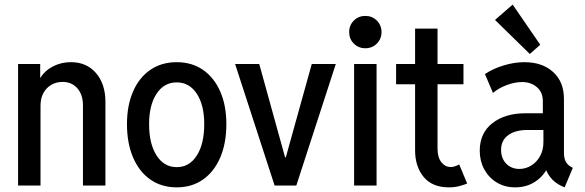

<svg xmlns="http://www.w3.org/2000/svg" viewBox="-20 -807 2544 835"><path d="M58.6 0V-528.8H154.8V-468.3H174.3L141.6 -436Q155.8 -483.9 196.8 -510.3Q237.8 -536.6 289.1 -536.6Q356.9 -536.6 397.7 -489Q438.5 -441.4 438.5 -363.8V0H340.8V-349.1Q340.8 -394.5 316.7 -422.6Q292.5 -450.7 252.4 -450.7Q224.1 -450.7 202.4 -437.7Q180.7 -424.8 168.5 -401.9Q156.2 -378.9 156.2 -348.1V0Z M748.5 7.8Q682.6 7.8 634 -26.1Q585.4 -60.1 558.8 -122.1Q532.2 -184.1 532.2 -267.1Q532.2 -348.6 558.8 -409.4Q585.4 -470.2 634 -503.4Q682.6 -536.6 748.5 -536.6Q814.5 -536.6 862.8 -503.2Q911.1 -469.7 937.7 -409.2Q964.4 -348.6 964.4 -267.1Q964.4 -183.6 937.7 -121.8Q911.1 -60.1 862.8 -26.1Q814.5 7.8 748.5 7.8ZM748.5 -80.1Q803.7 -80.1 835.9 -130.6Q868.2 -181.2 868.2 -267.1Q868.2 -350.1 835.9 -399.4Q803.7 -448.7 748.5 -448.7Q693.4 -448.7 660.9 -399.4Q628.4 -350.1 628.4 -267.1Q628.4 -181.6 660.9 -130.9Q693.4 -80.1 748.5 -80.1Z M1174.3 0 1002.4 -528.8H1107.4L1185.1 -248L1219.7 -123H1223.1L1257.8 -248L1335.9 -528.8H1440.4L1268.6 0Z M1520 0V-528.8H1617.7V0ZM1568.8 -597.2Q1539.1 -597.2 1518.8 -617.4Q1498.5 -637.7 1498.5 -667.5Q1498.5 -697.3 1518.8 -717.5Q1539.1 -737.8 1568.8 -737.8Q1598.6 -737.8 1618.9 -717.5Q1639.2 -697.3 1639.2 -667.5Q1639.2 -637.7 1618.9 -617.4Q1598.6 -597.2 1568.8 -597.2Z M1932.6 7.8Q1859.9 7.8 1822.5 -37.4Q1785.2 -82.5 1785.2 -153.8V-682.6H1882.8V-160.6Q1882.8 -122.6 1899.4 -101.6Q1916 -80.6 1940.4 -80.6Q1949.7 -80.6 1959.2 -84Q1968.8 -87.4 1977.1 -91.8L2011.7 -8.8Q1997.6 -2.9 1977.3 2.4Q1957 7.8 1932.6 7.8ZM1702.6 -440.4V-528.8H1995.6V-440.4Z M2220.7 7.8Q2175.3 7.8 2140.4 -13.4Q2105.5 -34.7 2085.9 -70.8Q2066.4 -106.9 2066.4 -151.4Q2066.4 -228.5 2121.6 -271.5Q2176.8 -314.5 2266.1 -314.5H2357.4V-241.7H2272.9Q2220.7 -241.7 2189.9 -219Q2159.2 -196.3 2159.2 -155.3Q2159.2 -118.2 2181.6 -95.2Q2204.1 -72.3 2238.8 -72.3Q2266.1 -72.3 2290 -86.9Q2314 -101.6 2328.6 -127.7Q2343.3 -153.8 2343.3 -189V-250L2340.8 -276.9V-367.2Q2340.8 -405.8 2314.9 -428Q2289.1 -450.2 2250.5 -450.2Q2218.8 -450.2 2183.1 -436.8Q2147.5 -423.3 2124 -402.8L2088.9 -484.9Q2122.6 -507.8 2169.4 -522.2Q2216.3 -536.6 2260.7 -536.6Q2338.4 -536.6 2385.5 -493.9Q2432.6 -451.2 2432.6 -377V-142.6Q2432.6 -118.7 2440.4 -104.2Q2448.2 -89.8 2462.4 -82L2471.2 -77.1L2435.5 7.8L2422.4 2Q2391.6 -12.2 2372.6 -37.1Q2353.5 -62 2351.6 -84L2371.1 -65.9H2333.5L2363.8 -83Q2345.7 -42.5 2308.1 -17.3Q2270.5 7.8 2220.7 7.8ZM2284.2 -572.3 2132.8 -720.2 2209.5 -787.1 2329.6 -612.3Z"/></svg>

Font: Reddit Sans Condensed Medium
Style: Regular
Weight: 500
Designer: Stephen Hutchings
Foundry: Reddit
Version: Version 1.014